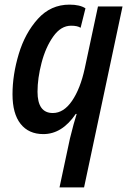

<svg xmlns="http://www.w3.org/2000/svg" viewBox="-20 -569 560 829"><path d="M282 29Q299 -40 311 -77H307Q248 10 167 10Q104 10 69 -34Q34 -78 34 -162Q34 -246 61 -336Q88 -426 143.5 -487.5Q199 -549 280 -549Q325 -549 349 -533L328 -449Q315 -458 287 -458Q243 -458 210 -411.5Q177 -365 159.5 -298Q142 -231 142 -173Q142 -81 208 -81Q255 -81 291 -133.5Q327 -186 346 -274L403 -541H509L343 240H237Z"/></svg>

Font: Noto Sans UI NarrowMedium
Style: Italic
Weight: 500
Width: 4
Italic angle: -12°
Designer: Monotype Design Team
Foundry: Monotype Imaging Inc.
Version: Version 1.001